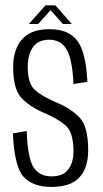

<svg xmlns="http://www.w3.org/2000/svg" viewBox="-20 -714 394 737"><path d="M177.5 3.5Q251 3.5 284.8 -33Q318.5 -69.5 318.5 -137.5Q318.5 -229.5 284.2 -264.2Q250 -299 193.5 -322Q142.5 -344 114.5 -368.2Q86.5 -392.5 86.5 -456.5Q86.5 -504.5 106.5 -533Q126.5 -561.5 169.5 -561.5Q215.5 -561.5 237 -521.5Q258.5 -481.5 262 -391.5L315.5 -400Q310 -514 276.5 -558Q243 -602 170 -602Q98.5 -602 64.5 -563Q30.5 -524 30.5 -456Q30.5 -373.5 61.5 -339.2Q92.5 -305 149.5 -280.5Q201.5 -258.5 231.8 -232.5Q262 -206.5 262 -133Q262 -90.5 242.2 -63.8Q222.5 -37 177.5 -37Q131.5 -37 108.8 -72Q86 -107 82.5 -211L29.5 -202Q35 -75.5 70 -36Q105 3.5 177.5 3.5ZM91 -622H126.5L174 -675L221.5 -622H255.5L192.5 -693.5H154.5Z"/></svg>

Font: Anybody Condensed Light
Style: Regular
Weight: 300
Width: 3
Designer: Tyler Finck
Foundry: Etcetera Type Company
Version: Version 1.113;gftools[0.9.25]